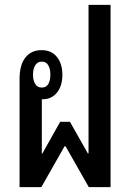

<svg xmlns="http://www.w3.org/2000/svg" viewBox="-20 -765 539 785"><path d="M60 -442Q60 -500 84 -530Q108 -560 150 -560Q190 -560 212.5 -532.5Q235 -505 235 -459Q235 -414 213 -386.5Q191 -359 153 -359L151 -360V-137H153L226 -267H266L339 -138H342V-745H432V0H343L248 -167H244L149 0H60ZM151 -407Q169 -407 177.5 -421.5Q186 -436 186 -460Q186 -483 177.5 -498Q169 -513 151 -513Q133 -513 124 -498Q115 -483 115 -460Q115 -436 124 -421.5Q133 -407 151 -407Z"/></svg>

Font: Noto Sans Thai Looped ExtraCondensed Medium
Style: Regular
Weight: 500
Width: 2
Designer: Sasikarn Vongin, Ben Mitchell
Foundry: The Fontpad Ltd
Version: Version 1.001; ttfautohint (v1.8.4.7-5d5b)